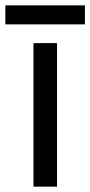

<svg xmlns="http://www.w3.org/2000/svg" viewBox="-40 -697 337 717"><path d="M173 0H85V-536H173ZM277 -677V-606H-20V-677Z"/></svg>

Font: Noto Sans Zanabazar Square
Style: Regular
Weight: 400
Version: Version 2.005; ttfautohint (v1.8.4.7-5d5b)